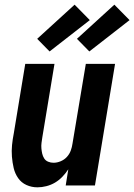

<svg xmlns="http://www.w3.org/2000/svg" viewBox="-20 -793 574 821"><path d="M140 8Q115 8 93 -2Q71 -12 57.5 -31.5Q44 -51 38.5 -74.5Q33 -98 31 -123Q29 -148 31.5 -173Q34 -198 39 -223L88 -520H213L161 -206Q159 -194 157.5 -182Q156 -170 157 -158.5Q158 -147 160.5 -136Q163 -125 169 -115.5Q175 -106 186 -101.5Q197 -97 209 -97Q224 -97 239.5 -103.5Q255 -110 266 -122Q277 -134 282.5 -149Q288 -164 290 -179L347 -520H472L386 0H261L272 -69Q261 -52 246.5 -37Q232 -22 215 -12Q198 -2 178.5 3Q159 8 140 8ZM362 -573 309 -627 469 -773 534 -707ZM192 -573 139 -627 299 -773 364 -707Z"/></svg>

Font: Iosevka SS18 Extrabold
Style: Italic
Weight: 800
Italic angle: -9°
Monospace: yes
Designer: Belleve Invis
Foundry: Belleve Invis
Version: Version 25.1.1; ttfautohint (v1.8.4)